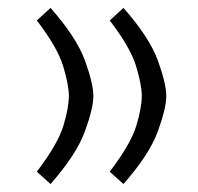

<svg xmlns="http://www.w3.org/2000/svg" viewBox="-20 -458 502 486"><path d="M216.3 -214.8Q216.3 -184.1 194.8 -125.2Q173.3 -66.4 107.9 7.8L73.2 -23.4Q127 -94.2 140.6 -140.1Q154.3 -186 154.3 -215.3Q154.3 -242.2 140.1 -289.8Q126 -337.4 73.2 -406.2L107.9 -438Q173.8 -363.3 195.1 -304.7Q216.3 -246.1 216.3 -214.8ZM400.9 -214.8Q400.9 -184.1 379.4 -125.2Q357.9 -66.4 292.5 7.8L257.8 -23.4Q311.5 -94.2 325.2 -140.1Q338.9 -186 338.9 -215.3Q338.9 -242.2 324.7 -289.8Q310.5 -337.4 257.8 -406.2L292.5 -438Q358.4 -363.3 379.6 -304.7Q400.9 -246.1 400.9 -214.8Z"/></svg>

Font: Vazir Light FD-WOL-UI
Style: Light-FD-WOL-UI
Weight: 300
Designer: Saber Rastikerdar
Foundry: Saber Rastikerdar
Version: Version 30.0.0